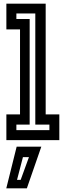

<svg xmlns="http://www.w3.org/2000/svg" viewBox="-20 -770 361 1055"><path d="M15 0V-141.5H90V-608.5H15V-750H231V-141.5H306V0ZM70 -55H251.5V-85.5H174V-696H70V-665.5H143V-85.5H70ZM14.5 265 71.5 36H207L127.5 265ZM73.5 218.5H93.5L139 93.5H106Z"/></svg>

Font: Tourney Condensed SemiBold
Style: Regular
Weight: 600
Width: 3
Designer: Tyler Finck
Foundry: Etcetera Type Co
Version: Version 1.010; ttfautohint (v1.8.3)